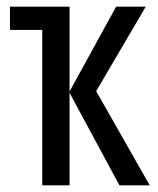

<svg xmlns="http://www.w3.org/2000/svg" viewBox="-20 -557 474 577"><path d="M418 -537 269 -283 430 0H339L189 -278V0H107V-467H10V-537H189V-282L329 -537Z"/></svg>

Font: Noto Sans Display Condensed
Style: Regular
Weight: 400
Width: 3
Designer: Monotype Design Team
Foundry: Monotype Imaging Inc.
Version: Version 1.900